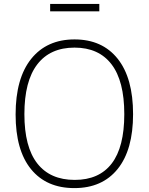

<svg xmlns="http://www.w3.org/2000/svg" viewBox="-20 -954 762 984"><path d="M60 -367Q60 -553 140 -652.5Q220 -752 362 -752Q504 -752 583 -653Q662 -554 662 -369Q662 -186 583 -88Q504 10 361 10Q218 10 139 -87Q60 -184 60 -367ZM617 -369Q617 -539 551.5 -624.5Q486 -710 362 -710Q237 -710 171 -624Q105 -538 105 -369Q105 -201 171 -116.5Q237 -32 363 -32Q488 -32 552.5 -116Q617 -200 617 -369ZM489 -896H237V-934H489Z"/></svg>

Font: Morrison Thin
Style: Regular
Weight: 100
Designer: Pablo Impallari, Rodrigo Fuenzalida (Modified by Dan O. Williams)
Version: Version 0.03;June 6, 2019;FontCreator 11.5.0.2425 64-bit; tt